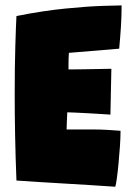

<svg xmlns="http://www.w3.org/2000/svg" viewBox="-20 -685 518 712"><path d="M407.5 7.5Q362 4.5 316.2 1.5Q270.5 -1.5 224.5 -4Q179 -6.5 133 -9.5Q87 -12.5 41 -15.5Q37.5 -103.5 36 -184.2Q34.5 -265 34.5 -335Q34.5 -438 36.8 -513.5Q39 -589 41 -625.5Q138.5 -645 222 -653.2Q305.5 -661.5 361.5 -663.2Q417.5 -665 431 -665Q431 -626 428.5 -586.8Q426 -547.5 422 -504.5L235.5 -489Q235 -485 234.5 -471.8Q234 -458.5 234 -445.5Q234 -432.5 234 -427.5Q254 -427.5 283 -428Q312 -428.5 341.8 -429Q371.5 -429.5 393 -430L389.5 -260Q381.5 -260.5 358.2 -262Q335 -263.5 307.8 -265Q280.5 -266.5 258.2 -267.5Q236 -268.5 229.5 -268.5Q229 -258.5 228 -236Q227 -213.5 227 -205H321.5Q352.5 -205 380.5 -203.2Q408.5 -201.5 427 -200Q427 -175 424.8 -142.5Q422.5 -110 419.5 -78.2Q416.5 -46.5 413.2 -23Q410 0.5 407.5 7.5Z"/></svg>

Font: Grandstander Black
Style: Regular
Weight: 900
Designer: Tyler Finck
Foundry: Etcetera Type Co
Version: Version 1.200; ttfautohint (v1.8.3)